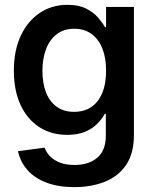

<svg xmlns="http://www.w3.org/2000/svg" viewBox="-20 -558 634 791"><path d="M286.6 212.9Q219.7 212.9 171.1 194.3Q122.6 175.8 93 142.3Q63.5 108.9 54.2 64.9L163.6 50.3Q170.9 70.3 186.8 86.4Q202.6 102.5 227.5 112.1Q252.4 121.6 287.6 121.6Q345.7 121.6 380.9 91.6Q416 61.5 416 0.5V-88.9H411.6Q398.9 -65.9 378.7 -46.1Q358.4 -26.4 328.6 -14.4Q298.8 -2.4 256.8 -2.4Q191.4 -2.4 142.1 -34.2Q92.8 -65.9 64.9 -125.2Q37.1 -184.6 37.1 -267.1Q37.1 -349.6 65.4 -410.4Q93.8 -471.2 143.6 -504.6Q193.4 -538.1 257.8 -538.1Q304.2 -538.1 334.7 -522.7Q365.2 -507.3 383.8 -485.8Q402.3 -464.4 412.6 -445.8H417V-529.3H531.7V-1.5Q531.7 73.7 499.8 121.1Q467.8 168.5 412.1 190.7Q356.4 212.9 286.6 212.9ZM285.2 -97.2Q347.7 -97.2 382.3 -141.8Q417 -186.5 417 -266.6Q417 -319.8 401.6 -358.4Q386.2 -397 356.9 -418.2Q327.6 -439.5 286.1 -439.5Q243.2 -439.5 213.9 -417.2Q184.6 -395 169.7 -355.7Q154.8 -316.4 154.8 -266.6Q154.8 -215.8 169.4 -177.7Q184.1 -139.6 213.4 -118.4Q242.7 -97.2 285.2 -97.2Z"/></svg>

Font: Inter Cardless Tabular Medium
Style: Regular
Weight: 500
Designer: Rasmus Andersson
Foundry: rsms
Version: Version 4.000;git-4fc901f